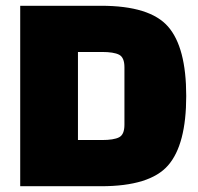

<svg xmlns="http://www.w3.org/2000/svg" viewBox="-20 -645 685 665"><path d="M50 0V-625H330Q499 -625 562 -553Q625 -481 625 -312.5Q625 -144 562 -72Q499 0 330 0ZM333 -465H250V-160H333Q374 -160 392.5 -169.5Q411 -179 411 -213V-412Q411 -446 392.5 -455.5Q374 -465 333 -465Z"/></svg>

Font: Myanmar Thuriya
Style: Regular
Weight: 400
Designer: Danh Hong
Foundry: Google Inc.
Version: Version 2.00 November 23, 2015